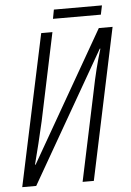

<svg xmlns="http://www.w3.org/2000/svg" viewBox="-56 -861 614 903"><g transform="rotate(-5 250.5 -409.5)"><path d="M12 0 164 -714H217L130 -301Q118 -247 106 -199Q94 -151 81 -100H84L436 -714H501L350 0H297L384 -411Q397 -476 409 -524Q421 -572 435 -617H432L78 0ZM225 -776 233 -819H460L451 -776Z"/></g></svg>

Font: Noto Sans ExtraCondensed Light
Style: Italic
Weight: 300
Width: 2
Italic angle: -12°
Designer: Monotype Design Team
Foundry: Monotype Imaging Inc.
Version: Version 2.013; ttfautohint (v1.8.4.7-5d5b)